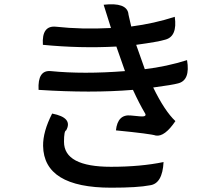

<svg xmlns="http://www.w3.org/2000/svg" viewBox="-20 -816 1040 891"><path d="M560 -486 520 -600Q353 -591 179 -608Q173 -699 240 -692Q358 -679 495 -686L461 -794Q568 -806 576 -752Q573 -761 589 -693Q696 -707 791 -738Q804 -647 747 -632Q715 -622 612 -608L652 -495Q753 -507 848 -537Q864 -443 806 -429Q781 -422 691 -410Q744 -301 794 -254Q744 -180 703 -187Q680 -195 518 -211Q526 -287 588 -280Q600 -279 630 -276Q665 -273 652 -292Q627 -334 597 -399Q403 -383 159 -399Q154 -492 216 -486Q367 -471 560 -486ZM222 -289Q320 -270 287 -211Q277 -209 277 -158Q277 -42 495 -42Q633 -42 739 -64Q734 37 675 44Q619 55 496 55Q183 55 180 -139Q179 -205 222 -289Z"/></svg>

Font: Swei Half Moon CJK SC
Style: Medium
Weight: 500
Version: Version 2.071